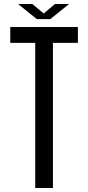

<svg xmlns="http://www.w3.org/2000/svg" viewBox="-20 -934 438 954"><path d="M155 0V-721H31V-800H367V-721H243V0ZM70 -914H141L197 -867L253 -914H323L230 -839H163Z"/></svg>

Font: Big Shoulders Text Medium
Style: Regular
Weight: 500
Designer: Patric King
Foundry: XO Type Co
Version: Version 1.000; ttfautohint (v1.8.2)